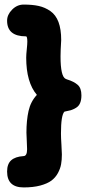

<svg xmlns="http://www.w3.org/2000/svg" viewBox="-20 -776 419 844"><path d="M337.9 -356.9Q337.9 -336.4 332 -322.8Q326.2 -309.1 313.7 -301.8Q301.3 -294.4 291.3 -291.5Q281.2 -288.6 263.2 -285.2Q248 -270 248 -189Q248 -170.4 250 -140.6Q252 -110.8 252 -97.2Q252 -72.8 248.5 -53.7Q245.1 -34.7 234.4 -14.9Q223.6 4.9 205.8 18.1Q188 31.2 157 39.6Q126 47.9 84 47.9Q11.2 47.9 11.2 -22Q11.2 -55.2 29.1 -71.3Q46.9 -87.4 83 -89.8Q99.1 -89.8 99.1 -120.1Q99.1 -133.3 97.7 -157.2Q96.2 -181.2 96.2 -192.9Q96.2 -247.1 105.5 -288.3Q114.7 -329.6 142.1 -358.9Q95.2 -414.1 95.2 -522.9Q95.2 -536.1 97.7 -559.1Q100.1 -582 100.1 -592.8Q100.1 -616.2 94.2 -616.2Q11.2 -616.2 11.2 -685.1Q11.2 -711.4 33.2 -733.6Q55.2 -755.9 84 -755.9Q122.6 -755.9 150.1 -749.8Q177.7 -743.7 201.4 -727.3Q225.1 -710.9 237.1 -679.2Q249 -647.5 249 -600.1Q246.1 -553.7 246.1 -527.8Q246.1 -439 269 -429.2L274.9 -426.8Q305.2 -417.5 321.5 -403.1Q337.9 -388.7 337.9 -356.9Z"/></svg>

Font: BPreplay
Style: Bold
Weight: 700
Designer: Magenta/George Triantafyllakos
Foundry: Magenta/George Triantafyllakos
Version: Version 1.00